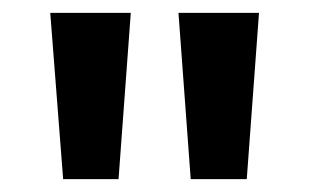

<svg xmlns="http://www.w3.org/2000/svg" viewBox="-20 -734 480 298"><path d="M183 -714 164 -456H78L58 -714ZM382 -714 363 -456H276L257 -714Z"/></svg>

Font: Noto Sans Hebrew SemiCondensed SemiBold
Style: Regular
Weight: 600
Width: 4
Designer: Monotype Design Team
Foundry: Monotype Imaging Inc.
Version: Version 2.004; ttfautohint (v1.8.4.7-5d5b)